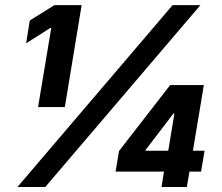

<svg xmlns="http://www.w3.org/2000/svg" viewBox="-20 -748 886 768"><path d="M306.6 -727.5 239.3 -319.8H132.3L185.1 -636.7H182.1L84.5 -574.7L99.1 -666L197.8 -727.5ZM49.8 0 670.4 -727.5H781.7L161.1 0ZM442.4 -61.5 456.1 -144 660.6 -407.7H736.3L717.3 -293.5H673.3L563 -148.9L562 -145H798.3L784.2 -61.5ZM626 0 640.1 -86.9 649.4 -123 696.3 -407.7H795.4L727.5 0Z"/></svg>

Font: Inter 20pt ExtraBold
Style: Italic
Weight: 800
Italic angle: -9.3988°
Version: Version 4.001;git-66647c0bb